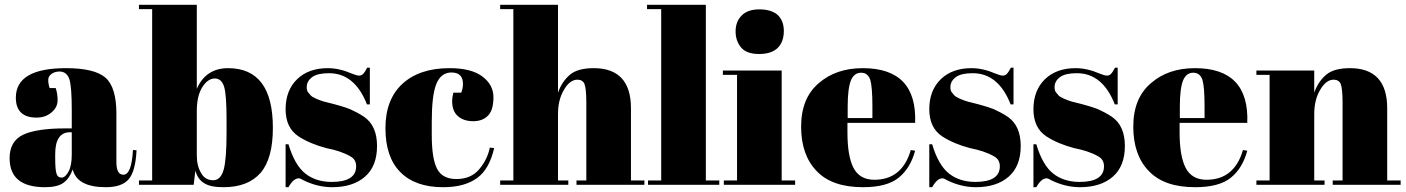

<svg xmlns="http://www.w3.org/2000/svg" viewBox="-20 -770 5859 800"><path d="M250 -235C172 -235 114 -226 77 -209C39 -191 20 -158 20 -111C20 -111 20 -111 20 -111C20 -30 69 10 168 10C168 10 168 10 168 10C201 10 227 4 244 -8C261 -20 274 -39 283 -64C283 -64 283 -64 283 -64C295 -15 341 10 421 10C421 10 421 10 421 10C465 10 497 -1 516 -23C535 -45 546 -85 549 -144C549 -144 534 -145 534 -145C534 -145 534 -145 534 -145C530 -76 517 -42 494 -42C494 -42 494 -42 494 -42C475 -42 465 -59 465 -94C465 -94 465 -297 465 -297C465 -297 465 -297 465 -297C465 -369 450 -419 420 -446C389 -473 334 -486 255 -486C255 -486 255 -486 255 -486C116 -486 46 -445 46 -363C46 -363 46 -363 46 -363C46 -308 75 -280 132 -280C132 -280 132 -280 132 -280C157 -280 178 -287 195 -302C212 -316 220 -333 220 -353C220 -372 217 -389 212 -403C212 -403 187 -403 187 -403C187 -403 187 -403 187 -403C183 -414 181 -426 181 -437C181 -448 186 -456 196 -463C205 -469 216 -472 228 -472C228 -472 228 -472 228 -472C248 -472 262 -461 269 -440C276 -418 279 -375 279 -312C279 -312 279 -235 279 -235C279 -235 250 -235 250 -235C250 -235 250 -235 250 -235ZM210 -112C210 -112 210 -128 210 -128C210 -128 210 -128 210 -128C210 -189 231 -219 272 -219C272 -219 279 -219 279 -219C279 -219 279 -126 279 -126C279 -126 279 -126 279 -126C279 -96 275 -73 266 -56C257 -39 247 -30 237 -30C226 -30 219 -35 216 -45C212 -55 210 -77 210 -112Z M924 -269C924 -269 924 -217 924 -217C924 -217 924 -217 924 -217C924 -144 920 -92 912 -63C904 -34 889 -19 868 -19C846 -19 829 -29 818 -49C806 -69 800 -93 800 -122C800 -122 800 -308 800 -308C800 -308 800 -308 800 -308C800 -350 808 -383 823 -407C838 -431 856 -443 875 -443C894 -443 907 -431 914 -408C921 -384 924 -338 924 -269ZM559 -750C559 -750 559 -732 559 -732C559 -732 614 -732 614 -732C614 -732 614 -18 614 -18C614 -18 559 -18 559 -18C559 -18 559 0 559 0C559 0 787 0 787 0C787 0 794 -59 794 -59C794 -59 794 -59 794 -59C801 -34 813 -17 832 -6C850 5 876 10 911 10C911 10 911 10 911 10C980 10 1031 -10 1066 -50C1100 -90 1117 -152 1117 -237C1117 -237 1117 -237 1117 -237C1117 -403 1055 -486 930 -486C930 -486 930 -486 930 -486C869 -486 825 -457 800 -400C800 -400 800 -750 800 -750C800 -750 559 -750 559 -750Z M1182 10C1182 10 1182 10 1182 10C1196 -15 1210 -27 1225 -27C1225 -27 1225 -27 1225 -27C1230 -27 1236 -24 1244 -19C1244 -19 1244 -19 1244 -19C1283 0 1323 10 1364 10C1364 10 1364 10 1364 10C1422 10 1468 -5 1501 -34C1534 -63 1551 -105 1551 -162C1551 -218 1533 -259 1496 -284C1496 -284 1496 -284 1496 -284C1478 -296 1459 -306 1439 -315C1419 -323 1386 -333 1341 -344C1341 -344 1341 -344 1341 -344C1337 -345 1331 -346 1323 -349C1314 -352 1308 -354 1304 -356C1300 -357 1295 -360 1289 -363C1283 -366 1279 -368 1276 -371C1273 -374 1270 -378 1265 -384C1260 -389 1258 -397 1258 -407C1258 -407 1258 -407 1258 -407C1258 -424 1266 -438 1281 -449C1296 -460 1320 -465 1351 -465C1351 -465 1351 -465 1351 -465C1422 -465 1475 -422 1509 -335C1509 -335 1521 -335 1521 -335C1521 -335 1521 -488 1521 -488C1521 -488 1510 -488 1510 -488C1510 -488 1510 -488 1510 -488C1503 -475 1498 -467 1493 -462C1488 -457 1483 -455 1476 -455C1469 -455 1460 -458 1447 -463C1447 -463 1447 -463 1447 -463C1412 -478 1379 -486 1346 -486C1346 -486 1346 -486 1346 -486C1293 -486 1250 -471 1218 -440C1186 -409 1170 -367 1170 -315C1170 -263 1188 -225 1225 -201C1225 -201 1225 -201 1225 -201C1256 -181 1294 -165 1339 -153C1339 -153 1339 -153 1339 -153C1380 -145 1413 -134 1439 -119C1439 -119 1439 -119 1439 -119C1456 -110 1464 -96 1464 -77C1464 -77 1464 -77 1464 -77C1464 -34 1430 -12 1362 -12C1362 -12 1362 -12 1362 -12C1318 -12 1281 -24 1252 -47C1223 -70 1199 -111 1182 -169C1182 -169 1170 -169 1170 -169C1170 -169 1170 10 1170 10C1170 10 1182 10 1182 10Z M1861 -468C1893 -468 1909 -452 1909 -420C1909 -420 1909 -420 1909 -420C1909 -409 1907 -397 1902 -384C1902 -384 1869 -384 1869 -384C1869 -384 1869 -384 1869 -384C1866 -372 1864 -360 1864 -348C1864 -348 1864 -348 1864 -348C1864 -321 1872 -300 1888 -286C1904 -272 1925 -265 1952 -265C1978 -265 1999 -273 2014 -289C2029 -305 2036 -330 2036 -365C2036 -400 2020 -429 1989 -452C1958 -475 1912 -486 1853 -486C1853 -486 1853 -486 1853 -486C1769 -486 1704 -464 1657 -421C1610 -378 1586 -316 1586 -236C1586 -155 1607 -94 1648 -53C1689 -11 1749 10 1826 10C1826 10 1826 10 1826 10C1887 10 1934 -3 1969 -29C1969 -29 1969 -29 1969 -29C2003 -54 2026 -96 2039 -153C2039 -153 2021 -155 2021 -155C2021 -155 2021 -155 2021 -155C2014 -121 1999 -91 1976 -64C1953 -37 1921 -24 1882 -24C1843 -24 1816 -38 1801 -67C1786 -96 1779 -143 1779 -209C1779 -209 1779 -261 1779 -261C1779 -261 1779 -261 1779 -261C1779 -335 1785 -388 1798 -420C1811 -452 1832 -468 1861 -468C1861 -468 1861 -468 1861 -468Z M2064 -732C2064 -732 2119 -732 2119 -732C2119 -732 2119 -18 2119 -18C2119 -18 2064 -18 2064 -18C2064 -18 2064 0 2064 0C2064 0 2348 0 2348 0C2348 0 2348 -18 2348 -18C2348 -18 2305 -18 2305 -18C2305 -18 2305 -294 2305 -294C2305 -294 2305 -294 2305 -294C2305 -334 2313 -368 2330 -396C2346 -424 2365 -438 2386 -438C2386 -438 2386 -438 2386 -438C2400 -438 2410 -432 2415 -421C2420 -409 2423 -383 2423 -343C2423 -343 2423 -18 2423 -18C2423 -18 2382 -18 2382 -18C2382 -18 2382 0 2382 0C2382 0 2665 0 2665 0C2665 0 2665 -18 2665 -18C2665 -18 2609 -18 2609 -18C2609 -18 2609 -319 2609 -319C2609 -319 2609 -319 2609 -319C2609 -430 2557 -486 2454 -486C2454 -486 2454 -486 2454 -486C2409 -486 2376 -477 2354 -458C2332 -439 2316 -415 2305 -384C2305 -384 2305 -750 2305 -750C2305 -750 2064 -750 2064 -750C2064 -750 2064 -732 2064 -732Z M2676 -732C2676 -732 2735 -732 2735 -732C2735 -732 2735 -18 2735 -18C2735 -18 2680 -18 2680 -18C2680 -18 2680 0 2680 0C2680 0 2977 0 2977 0C2977 0 2977 -18 2977 -18C2977 -18 2921 -18 2921 -18C2921 -18 2921 -750 2921 -750C2921 -750 2676 -750 2676 -750C2676 -750 2676 -732 2676 -732Z M3143 -545C3178 -545 3204 -554 3221 -571C3238 -588 3246 -612 3246 -641C3246 -670 3237 -692 3220 -708C3203 -723 3177 -731 3144 -731C3111 -731 3086 -722 3070 -705C3053 -688 3045 -666 3045 -639C3045 -612 3053 -590 3068 -572C3083 -554 3108 -545 3143 -545ZM2992 -458C2992 -458 3051 -458 3051 -458C3051 -458 3051 -18 3051 -18C3051 -18 2996 -18 2996 -18C2996 -18 2996 0 2996 0C2996 0 3293 0 3293 0C3293 0 3293 -18 3293 -18C3293 -18 3237 -18 3237 -18C3237 -18 3237 -476 3237 -476C3237 -476 2992 -476 2992 -476C2992 -476 2992 -458 2992 -458Z M3576 10C3576 10 3576 10 3576 10C3642 10 3692 -3 3725 -30C3758 -57 3780 -94 3793 -142C3793 -142 3775 -145 3775 -145C3775 -145 3775 -145 3775 -145C3751 -62 3700 -21 3623 -21C3623 -21 3623 -21 3623 -21C3582 -21 3553 -38 3536 -71C3519 -104 3511 -154 3511 -219C3511 -219 3511 -258 3511 -258C3511 -258 3793 -258 3793 -258C3793 -258 3793 -258 3793 -258C3799 -410 3726 -486 3575 -486C3575 -486 3575 -486 3575 -486C3500 -486 3439 -465 3391 -423C3342 -381 3318 -321 3318 -242C3318 -163 3340 -101 3383 -57C3426 -12 3490 10 3576 10ZM3512 -327C3512 -327 3512 -327 3512 -327C3512 -378 3517 -415 3526 -436C3535 -457 3549 -467 3568 -467C3587 -467 3599 -457 3606 -438C3612 -418 3615 -381 3615 -327C3615 -327 3615 -278 3615 -278C3615 -278 3512 -278 3512 -278C3512 -278 3512 -327 3512 -327Z M3864 10C3864 10 3864 10 3864 10C3878 -15 3892 -27 3907 -27C3907 -27 3907 -27 3907 -27C3912 -27 3918 -24 3926 -19C3926 -19 3926 -19 3926 -19C3965 0 4005 10 4046 10C4046 10 4046 10 4046 10C4104 10 4150 -5 4183 -34C4216 -63 4233 -105 4233 -162C4233 -218 4215 -259 4178 -284C4178 -284 4178 -284 4178 -284C4160 -296 4141 -306 4121 -315C4101 -323 4068 -333 4023 -344C4023 -344 4023 -344 4023 -344C4019 -345 4013 -346 4005 -349C3996 -352 3990 -354 3986 -356C3982 -357 3977 -360 3971 -363C3965 -366 3961 -368 3958 -371C3955 -374 3952 -378 3947 -384C3942 -389 3940 -397 3940 -407C3940 -407 3940 -407 3940 -407C3940 -424 3948 -438 3963 -449C3978 -460 4002 -465 4033 -465C4033 -465 4033 -465 4033 -465C4104 -465 4157 -422 4191 -335C4191 -335 4203 -335 4203 -335C4203 -335 4203 -488 4203 -488C4203 -488 4192 -488 4192 -488C4192 -488 4192 -488 4192 -488C4185 -475 4180 -467 4175 -462C4170 -457 4165 -455 4158 -455C4151 -455 4142 -458 4129 -463C4129 -463 4129 -463 4129 -463C4094 -478 4061 -486 4028 -486C4028 -486 4028 -486 4028 -486C3975 -486 3932 -471 3900 -440C3868 -409 3852 -367 3852 -315C3852 -263 3870 -225 3907 -201C3907 -201 3907 -201 3907 -201C3938 -181 3976 -165 4021 -153C4021 -153 4021 -153 4021 -153C4062 -145 4095 -134 4121 -119C4121 -119 4121 -119 4121 -119C4138 -110 4146 -96 4146 -77C4146 -77 4146 -77 4146 -77C4146 -34 4112 -12 4044 -12C4044 -12 4044 -12 4044 -12C4000 -12 3963 -24 3934 -47C3905 -70 3881 -111 3864 -169C3864 -169 3852 -169 3852 -169C3852 -169 3852 10 3852 10C3852 10 3864 10 3864 10Z M4298 10C4298 10 4298 10 4298 10C4312 -15 4326 -27 4341 -27C4341 -27 4341 -27 4341 -27C4346 -27 4352 -24 4360 -19C4360 -19 4360 -19 4360 -19C4399 0 4439 10 4480 10C4480 10 4480 10 4480 10C4538 10 4584 -5 4617 -34C4650 -63 4667 -105 4667 -162C4667 -218 4649 -259 4612 -284C4612 -284 4612 -284 4612 -284C4594 -296 4575 -306 4555 -315C4535 -323 4502 -333 4457 -344C4457 -344 4457 -344 4457 -344C4453 -345 4447 -346 4439 -349C4430 -352 4424 -354 4420 -356C4416 -357 4411 -360 4405 -363C4399 -366 4395 -368 4392 -371C4389 -374 4386 -378 4381 -384C4376 -389 4374 -397 4374 -407C4374 -407 4374 -407 4374 -407C4374 -424 4382 -438 4397 -449C4412 -460 4436 -465 4467 -465C4467 -465 4467 -465 4467 -465C4538 -465 4591 -422 4625 -335C4625 -335 4637 -335 4637 -335C4637 -335 4637 -488 4637 -488C4637 -488 4626 -488 4626 -488C4626 -488 4626 -488 4626 -488C4619 -475 4614 -467 4609 -462C4604 -457 4599 -455 4592 -455C4585 -455 4576 -458 4563 -463C4563 -463 4563 -463 4563 -463C4528 -478 4495 -486 4462 -486C4462 -486 4462 -486 4462 -486C4409 -486 4366 -471 4334 -440C4302 -409 4286 -367 4286 -315C4286 -263 4304 -225 4341 -201C4341 -201 4341 -201 4341 -201C4372 -181 4410 -165 4455 -153C4455 -153 4455 -153 4455 -153C4496 -145 4529 -134 4555 -119C4555 -119 4555 -119 4555 -119C4572 -110 4580 -96 4580 -77C4580 -77 4580 -77 4580 -77C4580 -34 4546 -12 4478 -12C4478 -12 4478 -12 4478 -12C4434 -12 4397 -24 4368 -47C4339 -70 4315 -111 4298 -169C4298 -169 4286 -169 4286 -169C4286 -169 4286 10 4286 10C4286 10 4298 10 4298 10Z M4960 10C4960 10 4960 10 4960 10C5026 10 5076 -3 5109 -30C5142 -57 5164 -94 5177 -142C5177 -142 5159 -145 5159 -145C5159 -145 5159 -145 5159 -145C5135 -62 5084 -21 5007 -21C5007 -21 5007 -21 5007 -21C4966 -21 4937 -38 4920 -71C4903 -104 4895 -154 4895 -219C4895 -219 4895 -258 4895 -258C4895 -258 5177 -258 5177 -258C5177 -258 5177 -258 5177 -258C5183 -410 5110 -486 4959 -486C4959 -486 4959 -486 4959 -486C4884 -486 4823 -465 4775 -423C4726 -381 4702 -321 4702 -242C4702 -163 4724 -101 4767 -57C4810 -12 4874 10 4960 10ZM4896 -327C4896 -327 4896 -327 4896 -327C4896 -378 4901 -415 4910 -436C4919 -457 4933 -467 4952 -467C4971 -467 4983 -457 4990 -438C4996 -418 4999 -381 4999 -327C4999 -327 4999 -278 4999 -278C4999 -278 4896 -278 4896 -278C4896 -278 4896 -327 4896 -327Z M5215 -458C5215 -458 5270 -458 5270 -458C5270 -458 5270 -18 5270 -18C5270 -18 5215 -18 5215 -18C5215 -18 5215 0 5215 0C5215 0 5499 0 5499 0C5499 0 5499 -18 5499 -18C5499 -18 5456 -18 5456 -18C5456 -18 5456 -294 5456 -294C5456 -294 5456 -294 5456 -294C5456 -334 5464 -368 5481 -396C5497 -424 5516 -438 5537 -438C5537 -438 5537 -438 5537 -438C5551 -438 5561 -432 5566 -421C5571 -409 5574 -383 5574 -343C5574 -343 5574 -18 5574 -18C5574 -18 5533 -18 5533 -18C5533 -18 5533 0 5533 0C5533 0 5816 0 5816 0C5816 0 5816 -18 5816 -18C5816 -18 5760 -18 5760 -18C5760 -18 5760 -319 5760 -319C5760 -319 5760 -319 5760 -319C5760 -430 5708 -486 5605 -486C5605 -486 5605 -486 5605 -486C5560 -486 5527 -477 5505 -458C5483 -439 5467 -415 5456 -384C5456 -384 5456 -476 5456 -476C5456 -476 5215 -476 5215 -476C5215 -476 5215 -458 5215 -458Z"/></svg>

Font: Abril Fatface Utterance
Style: Regular
Weight: 500
Designer: Veronika Burian, Jos Scaglione
Foundry: TypeTogether
Version: ""